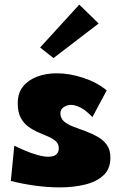

<svg xmlns="http://www.w3.org/2000/svg" viewBox="-20 -792 526 833"><path d="M239 21Q185 21 129 13Q73 5 27 -7L42 -160Q62 -150 89 -138.5Q116 -127 143 -119.5Q170 -112 189 -112Q203 -112 213 -115.5Q223 -119 229 -127.5Q235 -136 235 -149Q235 -168 222 -179.5Q209 -191 189 -199.5Q169 -208 146 -218Q123 -228 103 -242.5Q83 -257 70 -281Q57 -305 57 -343Q57 -389 80.5 -417.5Q104 -446 142.5 -460Q181 -474 226 -474Q282 -474 341 -454.5Q400 -435 443 -400L381 -284Q352 -314 329 -325.5Q306 -337 288 -337Q272 -337 257 -327.5Q242 -318 242 -301Q242 -279 257.5 -265.5Q273 -252 298 -242.5Q323 -233 350.5 -223Q378 -213 403 -199Q428 -185 443.5 -163.5Q459 -142 459 -108Q459 -59 428.5 -31Q398 -3 348 9Q298 21 239 21ZM212 -540 154 -586 324 -772 408 -690Z"/></svg>

Font: Marhey
Style: Bold
Weight: 700
Designer: Nur Syamsi & Bustanul Arifin
Foundry: Namelatype
Version: Version 1.000